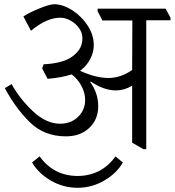

<svg xmlns="http://www.w3.org/2000/svg" viewBox="-20 -681 829 911"><path d="M3 0ZM789 -585H674V27H661L607 -4V-274H606Q570 -252 530 -252Q473 -252 411 -294L408 -292Q446 -239 446 -177Q446 -114 403.5 -74Q361 -34 293 -34Q189 -34 120.5 -102Q52 -170 3 -263L35 -282Q75 -210 137.5 -152Q200 -94 265 -94Q317 -94 350.5 -126.5Q384 -159 384 -207Q384 -241 366 -274Q348 -307 320 -328Q269 -312 206 -307L180 -356L187 -376Q269 -380 313 -406Q340 -423 355.5 -445.5Q371 -468 371 -501Q371 -525 355.5 -547Q340 -569 315.5 -583Q291 -597 266 -597Q201 -597 127 -535L91 -603Q118 -621 167 -641Q216 -661 238 -661Q280 -660 323.5 -632Q367 -604 396 -559.5Q425 -515 425 -467Q425 -434 408.5 -401.5Q392 -369 360 -345Q435 -311 495 -311Q553 -311 607 -349L608 -584H466L443 -628V-640H766L789 -597ZM528 61 563 90Q533 142 474 176Q415 210 348 210Q280 210 221.5 176Q163 142 132 90L168 61Q234 153 348 154Q462 153 528 61Z"/></svg>

Font: Martel Light
Style: Regular
Weight: 300
Designer: Dan Reynolds
Foundry: Dan Reynolds
Version: Version 1.001; ttfautohint (v1.1) -l 5 -r 5 -G 72 -x 0 -D la